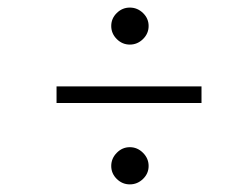

<svg xmlns="http://www.w3.org/2000/svg" viewBox="-20 -482 614 509"><path d="M129.9 -209V-252.9H514.2V-209ZM289.6 -7.6Q274.9 -22 274.9 -42Q274.9 -62 289.6 -76.9Q304.2 -91.8 324.2 -91.8Q344.2 -91.8 359.1 -76.9Q374 -62 374 -42Q374 -22 359.1 -7.6Q344.2 6.8 324.2 6.8Q304.2 6.8 289.6 -7.6ZM289.6 -378.4Q274.9 -393.1 274.9 -413.1Q274.9 -433.1 289.6 -447.5Q304.2 -461.9 324.2 -461.9Q344.2 -461.9 359.1 -447.5Q374 -433.1 374 -413.1Q374 -393.1 359.1 -378.4Q344.2 -363.8 324.2 -363.8Q304.2 -363.8 289.6 -378.4Z"/></svg>

Font: Dehuti Alt
Style: Italic
Weight: 400
Version: Version 1.2